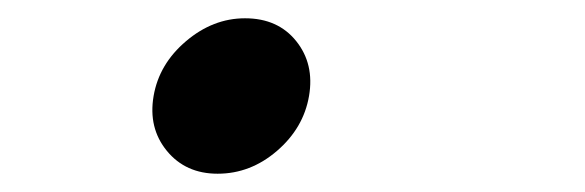

<svg xmlns="http://www.w3.org/2000/svg" viewBox="-20 -450 640 210"><path d="M148 -345Q154 -380 183.5 -405Q213 -430 248 -430Q284 -430 304 -405Q324 -380 318 -345Q312 -310 283 -285Q254 -260 218 -260Q183 -260 162.5 -285Q142 -310 148 -345Z"/></svg>

Font: Maple Mono
Style: Italic
Weight: 400
Italic angle: -10°
Monospace: yes
Designer: subframe7536
Version: Version 7.300